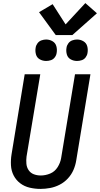

<svg xmlns="http://www.w3.org/2000/svg" viewBox="-20 -1216 648 1244"><path d="M242 8Q273 8 305 2Q337 -4 367 -19.5Q397 -35 420 -60Q443 -85 456 -115Q469 -145 474 -177L566 -735H466L376 -191Q371 -161 353 -132.5Q335 -104 305 -91.5Q275 -79 244 -79Q220 -79 199 -87Q178 -95 165.5 -113.5Q153 -132 151 -155.5Q149 -179 152 -202L241 -735H140L55 -217Q49 -181 51 -145Q53 -109 68.5 -79Q84 -49 111 -28.5Q138 -8 172.5 0Q207 8 242 8ZM479 -821Q494 -821 509.5 -826Q525 -831 535 -844.5Q545 -858 547 -873Q551 -896 545 -917Q539 -938 520 -949Q501 -960 479 -960Q464 -960 448.5 -954.5Q433 -949 423 -935.5Q413 -922 411 -907Q407 -885 413 -863.5Q419 -842 438 -831.5Q457 -821 479 -821ZM279 -821Q294 -821 309.5 -826Q325 -831 335 -844.5Q345 -858 347 -873Q351 -896 345 -917Q339 -938 320 -949Q301 -960 279 -960Q264 -960 248.5 -954.5Q233 -949 223 -935.5Q213 -922 211 -907Q207 -885 213 -863.5Q219 -842 238 -831.5Q257 -821 279 -821ZM341 -989H449L608 -1130L533 -1196L405 -1058L321 -1189L233 -1137Z"/></svg>

Font: Iosevka Sparkle Medium Oblique
Style: Regular
Weight: 500
Italic angle: -9°
Designer: Belleve Invis
Foundry: Belleve Invis
Version: Version 4.5.0; ttfautohint (v1.8.3)